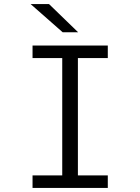

<svg xmlns="http://www.w3.org/2000/svg" viewBox="-20 -924 690 944"><path d="M140 0V-61.5H286V-638.5H140V-700H510V-638.5H363V-61.5H510V0ZM288 -765.5 130.5 -904H221L364 -765.5Z"/></svg>

Font: Trispace Light
Style: Regular
Weight: 300
Designer: Tyler Finck
Foundry: Etcetera Type Company
Version: Version 1.210; ttfautohint (v1.8.3)